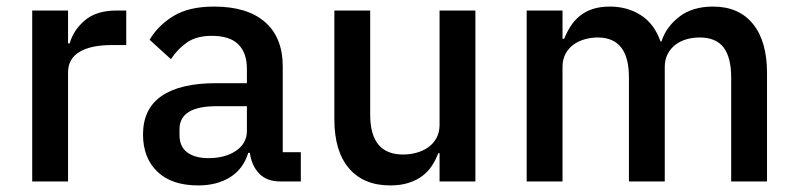

<svg xmlns="http://www.w3.org/2000/svg" viewBox="-20 -552 2426 584"><path d="M78 0V-520H187V-420H192Q203 -460 238 -490Q273 -520 335 -520H364V-415H321Q256 -415 221.5 -394Q187 -373 187 -332V0Z M834 0Q791 0 768 -24.5Q745 -49 740 -87H735Q720 -38 680 -13Q640 12 583 12Q502 12 458.5 -30Q415 -72 415 -143Q415 -221 471.5 -260Q528 -299 637 -299H731V-343Q731 -391 705 -417Q679 -443 624 -443Q578 -443 549 -423Q520 -403 500 -372L435 -431Q461 -475 508 -503.5Q555 -532 631 -532Q732 -532 786 -485Q840 -438 840 -350V-89H895V0ZM614 -71Q665 -71 698 -93.5Q731 -116 731 -154V-229H639Q526 -229 526 -159V-141Q526 -106 549.5 -88.5Q573 -71 614 -71Z M1317 -86H1313Q1306 -67 1294.5 -49Q1283 -31 1265.5 -17.5Q1248 -4 1223.5 4Q1199 12 1167 12Q1086 12 1041.5 -40Q997 -92 997 -189V-520H1106V-203Q1106 -82 1206 -82Q1227 -82 1247 -87.5Q1267 -93 1282.5 -104Q1298 -115 1307.5 -132Q1317 -149 1317 -172V-520H1426V0H1317Z M1582 0V-520H1691V-434H1696Q1704 -454 1715.5 -472Q1727 -490 1743.5 -503.5Q1760 -517 1782.5 -524.5Q1805 -532 1835 -532Q1888 -532 1929 -506Q1970 -480 1989 -426H1992Q2006 -470 2046 -501Q2086 -532 2149 -532Q2227 -532 2270 -479.5Q2313 -427 2313 -330V0H2204V-317Q2204 -377 2181 -407.5Q2158 -438 2108 -438Q2087 -438 2068 -432.5Q2049 -427 2034.5 -416Q2020 -405 2011 -388Q2002 -371 2002 -349V0H1893V-317Q1893 -438 1798 -438Q1778 -438 1758.5 -432.5Q1739 -427 1724 -416Q1709 -405 1700 -388Q1691 -371 1691 -349V0Z"/></svg>

Font: IBM Plex Sans Arabic Medium
Style: Regular
Weight: 500
Designer: Mike Abbink, Paul van der Laan, Pieter van Rosmalen, Wael Morcos, Khajak Apelian
Foundry: Bold Monday
Version: Version 1.1